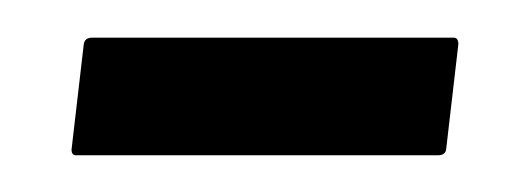

<svg xmlns="http://www.w3.org/2000/svg" viewBox="-20 -311 282 102"><path d="M221 -291Q223.5 -291 223.5 -287.5L217 -231.5Q216.5 -228.5 212.5 -228.5H20.5Q18 -228.5 18 -231.5L24.5 -287.5Q25 -291 29 -291Z"/></svg>

Font: Fraunces 144pt S000 SemiBold
Style: Regular
Weight: 600
Version: Version 1.000; ttfautohint (v1.8.3)